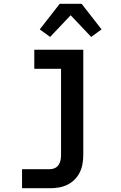

<svg xmlns="http://www.w3.org/2000/svg" viewBox="-20 -784 640 1019"><path d="M245 215H97V114H245Q259 114 271.5 108Q284 102 291.5 90.5Q299 79 301.5 65Q304 51 304 37V-419H162V-520H422V37Q422 61 418 85Q414 109 403.5 130.5Q393 152 376 169Q359 186 337.5 196.5Q316 207 292.5 211Q269 215 245 215ZM246 -588 191 -628 297 -764H413L519 -628L464 -588L355 -703Z"/></svg>

Font: R Plex Mono
Style: Bold
Weight: 700
Monospace: yes
Designer: Belleve Invis
Foundry: Belleve Invis
Version: Version 31.8.0